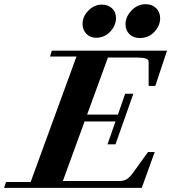

<svg xmlns="http://www.w3.org/2000/svg" viewBox="-67 -908 828 928"><path d="M608.4 -724.1Q577.6 -724.1 558.6 -742.9Q539.6 -761.7 539.6 -791Q539.6 -826.7 568.6 -857.2Q597.7 -887.7 637.2 -887.7Q668 -887.7 687.5 -868.7Q707 -849.6 707 -819.8Q707 -783.2 678.7 -753.7Q650.4 -724.1 608.4 -724.1ZM397.9 -725.6Q368.7 -725.6 350.3 -744.6Q332 -763.7 332 -792.5Q332 -828.6 360.6 -857.2Q389.2 -885.7 424.8 -885.7Q455.6 -885.7 474.6 -867.7Q493.7 -849.6 493.7 -821.3Q493.7 -785.2 466.1 -755.4Q438.5 -725.6 397.9 -725.6ZM-47.4 0 -37.6 -28.3H81.1L302.7 -634.8H174.8L183.6 -663.1H740.2L683.6 -492.7H651.4V-609.4Q651.9 -620.1 637.9 -625Q624 -629.9 592.8 -629.9H454.6L354 -354H502.9L538.1 -455.1H577.6L491.2 -210.4H452.6L491.2 -320.8H341.8L236.8 -33.2H510.3Q530.8 -33.2 545.2 -41.7Q559.6 -50.3 574.2 -70.3L648.4 -173.3H680.7L618.2 0Z"/></svg>

Font: Elstob 18pt ExtraBold
Style: Italic
Weight: 800
Italic angle: -20°
Designer: Peter S. Baker
Version: Version 1.015